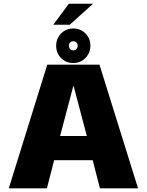

<svg xmlns="http://www.w3.org/2000/svg" viewBox="-20 -1028 800 1048"><path d="M28 0H236L275.5 -153.5H486L525.5 0H733.5L523 -675H238ZM308 -285.5 380 -558H382L454 -285.5ZM380 -684Q406.5 -684 427.5 -696.5Q448.5 -709 461 -730.5Q473.5 -752 473.5 -778.5Q473.5 -818.5 446.5 -845.5Q419.5 -872.5 380 -872.5Q353 -872.5 332 -860Q311 -847.5 298.8 -826.2Q286.5 -805 286.5 -778.5Q286.5 -738.5 313.2 -711.2Q340 -684 380 -684ZM380 -753Q370 -753 363 -760.5Q356 -768 356 -778.5Q356 -789 363 -796Q370 -803 380 -803Q390 -803 397 -796Q404 -789 404 -778.5Q404 -768 397 -760.5Q390 -753 380 -753ZM271 -893H360.5L488 -1007.5H355.5Z"/></svg>

Font: Anybody UltraCondensed Thin ExtraBold
Style: Regular
Weight: 800
Version: Version 1.111